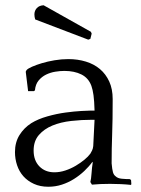

<svg xmlns="http://www.w3.org/2000/svg" viewBox="-20 -700 536 731"><path d="M316 -549 114 -626Q111 -636 111 -645Q111 -659 120 -669Q129 -679 146 -680L326 -579L329 -572L324 -552ZM324 -7Q327 -18 328.5 -40Q330 -62 333 -81L332 -84Q319 -66 301 -49Q283 -32 261.5 -18.5Q240 -5 215.5 3Q191 11 164 11Q133 11 109 0Q85 -11 69 -29Q53 -47 45 -71Q37 -95 37 -121Q37 -158 54 -185.5Q71 -213 99 -231Q125 -247 160.5 -257Q196 -267 229.5 -271.5Q263 -276 290 -277.5Q317 -279 326 -279H340Q339 -316 336 -337.5Q333 -359 328 -373Q317 -403 290 -416.5Q263 -430 225 -430Q209 -430 190.5 -427Q172 -424 155.5 -416Q139 -408 127 -393.5Q115 -379 113 -356L109 -353H87L78 -427L81 -433Q86 -439 102 -446Q118 -453 139.5 -459.5Q161 -466 187.5 -470.5Q214 -475 240 -475Q276 -475 307 -465.5Q338 -456 360.5 -437Q383 -418 396 -389.5Q409 -361 409 -323Q409 -281 408.5 -248.5Q408 -216 407 -188.5Q406 -161 405.5 -134.5Q405 -108 405 -78Q407 -55 410 -44.5Q413 -34 420 -29Q428 -21 443.5 -19.5Q459 -18 475 -18L479 -14L480 0L479 4Q461 2 440 1Q419 0 399 0Q361 0 330 3ZM324 -115Q327 -120 330.5 -127Q334 -134 335 -144L340 -244H331Q291 -244 251 -239.5Q211 -235 179.5 -222Q148 -209 128 -186Q108 -163 108 -127Q108 -89 130 -66.5Q152 -44 187 -44Q208 -44 229 -51Q250 -58 268.5 -69Q287 -80 301.5 -92Q316 -104 324 -115Z"/></svg>

Font: Quattrocento
Style: Regular
Weight: 400
Designer: Pablo Impallari
Foundry: Pablo Impallari, Igino Marini, Branda Gallo
Version: Version 2.000